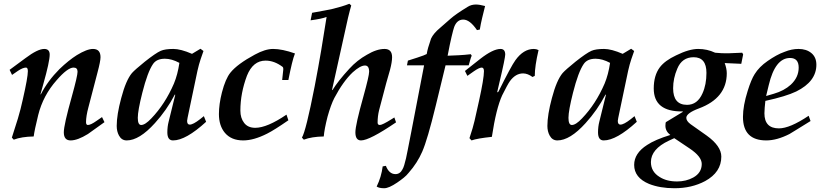

<svg xmlns="http://www.w3.org/2000/svg" viewBox="-20 -729 4383 1020"><path d="M535 -80Q513 -64 491 -48.5Q469 -33 447 -17Q392 17 355 17Q319 17 319 -26Q319 -65 362 -218Q392 -326 392 -348Q392 -370 371 -370Q339 -370 281 -303Q209 -222 183 -118Q163 -37 159 -4Q95 -3 53 13L43 2Q60 -49 75 -99Q90 -149 101 -200Q128 -318 128 -351Q128 -370 118 -370Q102 -370 76 -353L44 -331L31 -358L115 -420Q180 -469 215 -469Q244 -469 244 -439Q244 -402 210 -282L195 -228H197Q234 -300 296 -362Q345 -409 388 -436Q442 -469 474 -469Q514 -469 514 -425Q514 -404 498 -344L450 -160Q437 -112 437 -80Q437 -65 447 -65Q462 -65 493 -87L522 -107Z M1075 -82Q967 17 899 17Q869 17 869 -26Q869 -56 876 -83L911 -225L909 -227Q865 -143 803 -75Q720 17 653 17Q626 17 612 -9Q600 -31 600 -60Q600 -119 624 -208Q649 -303 681 -341Q689 -350 706 -365Q723 -380 749 -401Q807 -447 834 -459Q857 -469 901 -469Q940 -469 1000 -443L1045 -470L1061 -458L1046 -415Q1041 -401 1037 -385.5Q1033 -370 1029 -353L984 -139Q974 -93 974 -87Q974 -67 988 -67Q1006 -67 1043 -96L1063 -112ZM933 -395Q892 -417 856 -417Q812 -417 793 -389Q764 -347 736 -236Q712 -141 712 -103Q712 -65 730 -65Q751 -65 784 -100Q857 -176 904 -285Q924 -333 933 -395Z M1547 -445Q1539 -425 1530.5 -390Q1522 -355 1512 -304H1479L1485 -360Q1486 -369 1481 -374Q1437 -407 1391 -407Q1324 -407 1292 -327Q1257 -234 1257 -141Q1257 -102 1277 -76Q1297 -50 1336 -50Q1399 -50 1502 -120L1512 -90Q1437 -38 1399 -19Q1328 17 1272 17Q1209 17 1175 -23Q1143 -61 1143 -123Q1143 -175 1159 -238Q1178 -311 1204 -343Q1241 -389 1334 -439Q1389 -469 1431 -469Q1479 -469 1547 -445Z M2084 -79Q1943 17 1898 17Q1868 17 1868 -26Q1868 -65 1911 -218Q1941 -326 1941 -348Q1941 -381 1919 -381Q1894 -381 1854 -345Q1803 -297 1756 -208Q1738 -173 1720 -109Q1703 -42 1700 -4Q1636 -3 1594 13L1584 2Q1605 -32 1652 -272Q1671 -371 1686.5 -462.5Q1702 -554 1715 -639Q1690 -629 1630 -621L1638 -661Q1678 -668 1703.5 -673Q1729 -678 1740 -680Q1769 -687 1792.5 -694Q1816 -701 1836 -709L1846 -700Q1843 -689 1838.5 -673Q1834 -657 1829 -635L1744 -252L1746 -250Q1776 -299 1836 -364Q1877 -409 1929 -438Q1981 -469 2023 -469Q2063 -469 2063 -425Q2063 -400 2052 -358Q2047 -341 2042 -323Q2037 -305 2032 -288L1994 -144Q1986 -112 1986 -78Q1986 -65 1998 -65Q2011 -65 2059 -95L2075 -105Z M2557 -697Q2549 -665 2541.5 -634Q2534 -603 2529 -572L2514 -569Q2476 -625 2441 -625Q2408 -625 2393 -586Q2388 -572 2379 -534Q2370 -496 2358 -433Q2386 -434 2416.5 -435.5Q2447 -437 2481 -441L2486 -433Q2482 -425 2478.5 -412Q2475 -399 2470 -382H2347L2295 -168Q2251 13 2223 77Q2197 137 2151 189Q2140 203 2124.5 215.5Q2109 228 2090 241Q2046 271 2021 271Q1994 271 1981 262Q2006 211 2013 155L2030 152Q2047 196 2081 196Q2105 196 2118 171Q2123 163 2127.5 148Q2132 133 2137 112Q2139 103 2146 68Q2153 33 2165 -29L2233 -382H2142L2147 -407L2197 -423Q2237 -436 2247 -442Q2251 -470 2270 -524Q2283 -552 2318 -581L2374 -630Q2401 -654 2465 -693Q2484 -705 2508 -705Q2528 -705 2557 -697Z M2841 -463Q2831 -420 2826 -386Q2821 -352 2821 -326L2809 -320Q2783 -339 2759 -339Q2719 -339 2689 -298Q2682 -288 2672 -269.5Q2662 -251 2648 -223Q2616 -154 2593 -2Q2516 6 2485 17L2474 5Q2494 -55 2501 -87L2525 -194Q2551 -312 2551 -351Q2551 -370 2539 -370Q2526 -370 2497 -350L2463 -326L2450 -352L2531 -416Q2599 -469 2639 -469Q2664 -469 2664 -439Q2664 -431 2656.5 -394Q2649 -357 2633 -290L2621 -238L2628 -242Q2696 -379 2718 -409Q2761 -469 2816 -469Q2829 -469 2841 -463Z M3363 -82Q3255 17 3187 17Q3157 17 3157 -26Q3157 -56 3164 -83L3199 -225L3197 -227Q3153 -143 3091 -75Q3008 17 2941 17Q2914 17 2900 -9Q2888 -31 2888 -60Q2888 -119 2912 -208Q2937 -303 2969 -341Q2977 -350 2994 -365Q3011 -380 3037 -401Q3095 -447 3122 -459Q3145 -469 3189 -469Q3228 -469 3288 -443L3333 -470L3349 -458L3334 -415Q3329 -401 3325 -385.5Q3321 -370 3317 -353L3272 -139Q3262 -93 3262 -87Q3262 -67 3276 -67Q3294 -67 3331 -96L3351 -112ZM3221 -395Q3180 -417 3144 -417Q3100 -417 3081 -389Q3052 -347 3024 -236Q3000 -141 3000 -103Q3000 -65 3018 -65Q3039 -65 3072 -100Q3145 -176 3192 -285Q3212 -333 3221 -395Z M3928 -440 3918 -390 3830 -394Q3841 -364 3841 -340Q3841 -208 3693 -153Q3626 -128 3626 -103Q3626 -86 3649 -69L3734 -9Q3812 47 3812 103Q3812 186 3726 233Q3655 271 3563 271Q3486 271 3428 248Q3349 215 3349 147Q3349 85 3418 41Q3460 13 3541 -12Q3515 -32 3515 -61Q3515 -80 3519 -81L3608 -135L3606 -137Q3453 -135 3453 -259Q3453 -328 3485 -371Q3512 -407 3572 -435Q3641 -469 3689 -469Q3737 -469 3779 -449Q3815 -445 3852 -446L3923 -449ZM3733 -342Q3733 -425 3665 -425Q3603 -425 3578 -364Q3556 -313 3556 -260Q3556 -172 3630 -172Q3685 -172 3712 -233Q3733 -279 3733 -342ZM3708 142Q3708 103 3644 60L3562 5L3534 18Q3438 63 3438 132Q3438 183 3484 211Q3521 235 3577 235Q3625 235 3663 214Q3708 189 3708 142Z M4317 -385Q4317 -296 4210 -243Q4156 -217 4046 -193Q4044 -174 4042.5 -157.5Q4041 -141 4041 -127Q4041 -47 4118 -47Q4176 -47 4276 -114L4286 -86Q4238 -56 4210 -39Q4182 -22 4174 -17Q4107 17 4051 17Q3927 17 3927 -108Q3927 -167 3952 -246Q3971 -307 3989 -335Q4013 -374 4058 -405Q4081 -421 4103.5 -433.5Q4126 -446 4149 -454Q4186 -469 4222 -469Q4264 -469 4290.5 -447Q4317 -425 4317 -385ZM4223 -370Q4223 -421 4177 -421Q4098 -421 4064 -277L4050 -219L4091 -231Q4146 -247 4181 -279Q4223 -318 4223 -370Z"/></svg>

Font: GFS Didot
Style: Bold Italic
Weight: 700
Italic angle: -12°
Designer: Designed by Takis Katsoulidis and George D. Matthiopoulos.
Foundry: Designed by Takis Katsoulidis and George D. Matthiopoulos.
Version: Version 1.0